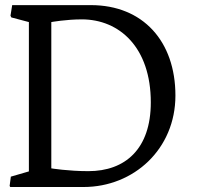

<svg xmlns="http://www.w3.org/2000/svg" viewBox="-20 -749 788 769"><path d="M18.6 -4.4 21 0H314.5C516.1 0 682.6 -152.3 682.6 -366.2C682.6 -583.5 552.7 -728.5 343.8 -728.5H28.8L22 -686L25.4 -679.2L95.7 -660.6V-62.5L23.4 -41.5ZM185.5 -74.7V-660.6C185.5 -660.6 245.1 -671.4 307.6 -671.4C458 -671.4 584 -559.6 584 -338.9C584 -152.3 481.4 -63.5 334 -63.5C252.9 -63.5 185.5 -74.7 185.5 -74.7Z"/></svg>

Font: Trykker
Style: Regular
Weight: 400
Designer: Magnus Gaarde
Foundry: Magnus Gaarde
Version: Version 1.001